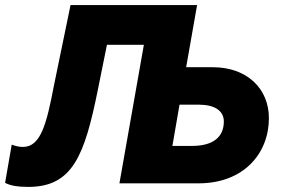

<svg xmlns="http://www.w3.org/2000/svg" viewBox="-56 -720 1105 754"><path d="M55 14C229 14 276 -109 328 -366L364 -544H509L413 0H723C902 0 1000 -118 1000 -256C1000 -372 914 -456 780 -456H675L718 -700H221L156 -385C127 -233 104 -143 34 -143C20 -143 6 -146 -10 -152L-36 -2C-16 9 14 14 55 14ZM621 -147 649 -309H724C787 -309 823 -285 823 -243C823 -181 780 -147 698 -147Z"/></svg>

Font: Fixel Display ExtraBold
Style: Italic
Weight: 800
Italic angle: -10°
Designer: AlfaBravo + MacPaw
Foundry: Kyrylo Tkachov, Marchela Mozhyna, Serhii Makarenko, Maria Weinstein, Zakhar Kryvoshyya
Version: Version 1.210;Glyphs 3.2 (3217)